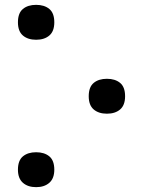

<svg xmlns="http://www.w3.org/2000/svg" viewBox="-20 -752 589 792"><path d="M204 -660Q204 -623 183.5 -605.5Q163 -588 129 -588Q95 -588 74.5 -605.5Q54 -623 54 -660Q54 -698 74.5 -715Q95 -732 129 -732Q163 -732 183.5 -715Q204 -698 204 -660ZM496 -355Q496 -318 475.5 -300.5Q455 -283 421 -283Q387 -283 366.5 -300.5Q346 -318 346 -355Q346 -393 366.5 -410Q387 -427 421 -427Q455 -427 475.5 -410Q496 -393 496 -355ZM204 -52Q204 -16 183.5 2Q163 20 129 20Q95 20 74.5 2Q54 -16 54 -52Q54 -90 74.5 -107Q95 -124 129 -124Q163 -124 183.5 -107Q204 -90 204 -52Z"/></svg>

Font: Noto Sans SemiCondensed SemiBold
Style: Regular
Weight: 600
Width: 4
Designer: Monotype Design Team
Foundry: Monotype Imaging Inc.
Version: Version 2.013; ttfautohint (v1.8.4.7-5d5b)